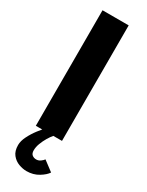

<svg xmlns="http://www.w3.org/2000/svg" viewBox="-229 -696 727 950"><g transform="rotate(30 135.0 -221.0)"><path d="M47 -660H196.5V0H47ZM118.5 217.5Q97.5 217.5 74.2 209Q51 200.5 34.8 180.5Q18.5 160.5 18.5 126Q18.5 103 32 75.8Q45.5 48.5 65 23Q84.5 -2.5 102.5 -20.5L147 0Q136.5 12 125.5 30.5Q114.5 49 106.5 70Q98.5 91 98.5 110.5Q98.5 128 108.2 135.8Q118 143.5 131.5 143.5Q144.5 143.5 155.5 135.5Q166.5 127.5 171.5 120L228 162.5Q216.5 181 186.8 199.2Q157 217.5 118.5 217.5Z"/></g></svg>

Font: League Spartan Thin
Style: Bold
Weight: 700
Version: Version 2.002